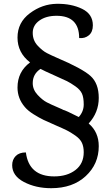

<svg xmlns="http://www.w3.org/2000/svg" viewBox="-20 -715 584 1009"><path d="M499 53Q499 147 430.5 210.5Q362 274 249 274Q168 274 106 241.5Q44 209 44 153Q44 124 62.5 105Q81 86 116 86Q132 212 265 212Q333 212 376.5 178.5Q420 145 420 85Q420 56 410.5 35.5Q401 15 376 -2.5Q351 -20 332 -29.5Q313 -39 272.5 -56.5Q232 -74 209 -85Q186 -96 156.5 -114.5Q127 -133 111 -152Q72 -197 72 -255Q72 -338 138 -387Q72 -438 72 -517.5Q72 -597 137 -645.5Q202 -694 278.5 -695Q355 -696 411.5 -668.5Q468 -641 468 -582Q468 -547 447 -529.5Q426 -512 396 -515Q396 -632 277 -632Q222 -632 187 -607Q152 -582 152 -542.5Q152 -503 177.5 -475.5Q203 -448 226.5 -436Q250 -424 280 -411Q412 -355 455.5 -316Q499 -277 499 -200.5Q499 -124 446 -66Q499 -21 499 53ZM152 -278Q152 -244 177.5 -216.5Q203 -189 226.5 -177Q250 -165 278.5 -153Q307 -141 308 -140Q309 -139 311 -138Q323 -136 394 -100Q420 -129 420 -166Q420 -203 410.5 -223.5Q401 -244 376 -261.5Q351 -279 332 -288.5Q313 -298 262 -320.5Q211 -343 193 -353Q152 -326 152 -278Z"/></svg>

Font: Karma Medium
Style: Regular
Weight: 500
Designer: Joana Correia
Foundry: Indian Type Foundry
Version: Version 1.202;PS 1.0;hotconv 1.0.78;makeotf.lib2.5.61930; tt